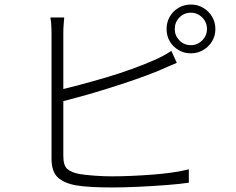

<svg xmlns="http://www.w3.org/2000/svg" viewBox="-20 -818 1040 846"><path d="M750 -690Q750 -661 770.5 -640Q791 -619 821 -619Q850 -619 871 -640Q892 -661 892 -690Q892 -720 871 -741Q850 -762 821 -762Q791 -762 770.5 -741Q750 -720 750 -690ZM714 -690Q714 -720 728 -744.5Q742 -769 766.5 -783.5Q791 -798 821 -798Q851 -798 875.5 -783.5Q900 -769 914.5 -744.5Q929 -720 929 -690Q929 -660 914.5 -636Q900 -612 875.5 -597.5Q851 -583 821 -583Q791 -583 766.5 -597.5Q742 -612 728 -636Q714 -660 714 -690ZM263 -741Q262 -726 260.5 -710Q259 -694 259 -673Q259 -661 259 -621.5Q259 -582 259 -527Q259 -472 259 -410.5Q259 -349 259 -292Q259 -235 259 -192Q259 -149 259 -131Q259 -89 276.5 -73.5Q294 -58 331 -51Q356 -47 395.5 -44Q435 -41 474 -41Q513 -41 559 -43Q605 -45 651.5 -48.5Q698 -52 739.5 -58Q781 -64 812 -72V-13Q772 -7 712.5 -2.5Q653 2 589.5 5Q526 8 472 8Q430 8 388.5 6Q347 4 317 -1Q264 -10 235.5 -35.5Q207 -61 207 -120Q207 -141 207 -186Q207 -231 207 -290Q207 -349 207 -410.5Q207 -472 207 -527.5Q207 -583 207 -622Q207 -661 207 -673Q207 -686 206.5 -697.5Q206 -709 205 -720Q204 -731 202 -741ZM235 -420Q278 -430 332.5 -444.5Q387 -459 445 -476Q503 -493 558.5 -513Q614 -533 659 -553Q680 -562 699.5 -572.5Q719 -583 735 -594L759 -541Q742 -534 720 -524.5Q698 -515 678 -506Q629 -486 571 -466Q513 -446 452 -427Q391 -408 335 -392.5Q279 -377 235 -366Z"/></svg>

Font: Noto Sans JP Thin Light
Style: Regular
Weight: 300
Version: Version 2.004-H2;hotconv 1.0.118;makeotfexe 2.5.65603